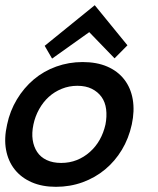

<svg xmlns="http://www.w3.org/2000/svg" viewBox="-37 -703 603 734"><path d="M466.8 -227.1Q455.1 -173.8 429 -130.4Q402.8 -86.9 365 -55.4Q327.1 -23.9 279.1 -6.3Q231 11.2 176.8 11.2Q124 11.2 84 -6.3Q43.9 -23.9 19 -55.4Q-5.9 -86.9 -13.9 -130.4Q-22 -173.8 -9.8 -227.1Q1 -278.8 27.6 -323Q54.2 -367.2 92 -399.2Q129.9 -431.2 178 -448.5Q226.1 -465.8 278.8 -465.8Q333 -465.8 373 -448.5Q413.1 -431.2 438 -399.2Q462.9 -367.2 470.5 -323Q478 -278.8 466.8 -227.1ZM366.2 -227.1Q372.1 -257.8 368.7 -285.4Q365.2 -313 351.1 -332.5Q336.9 -352.1 314 -363.5Q291 -375 258.8 -375Q227.1 -375 199 -363.5Q170.9 -352.1 149.4 -332.5Q127.9 -313 112.5 -285.4Q97.2 -257.8 90.8 -227.1Q84 -194.8 87.9 -168.5Q91.8 -142.1 105 -122.1Q118.2 -102.1 141.6 -91.1Q165 -80.1 196.8 -80.1Q229 -80.1 256.6 -91.1Q284.2 -102.1 306.6 -122.1Q329.1 -142.1 344 -168.5Q358.9 -194.8 366.2 -227.1ZM450.2 -529.8 400.9 -480 304.2 -580.1 162.1 -479 133.8 -527.8 325.2 -683.1Z"/></svg>

Font: Anonymous Pro
Style: Bold Italic
Weight: 700
Italic angle: -12°
Monospace: yes
Designer: Mark Simonson
Version: Version 1.003